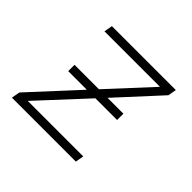

<svg xmlns="http://www.w3.org/2000/svg" viewBox="-131 -684 839 839"><g transform="rotate(45 288.0 -265.0)"><path d="M34 0H429L436 -39H93L294 -256H428V-295H330L510 -491L517 -530H122L115 -491H458L277 -295H126V-256H241L41 -39Z"/></g></svg>

Font: Iosevka Sparkle Extralight
Style: Italic
Weight: 200
Italic angle: -9°
Designer: Belleve Invis
Foundry: Belleve Invis
Version: Version 4.5.0; ttfautohint (v1.8.3)